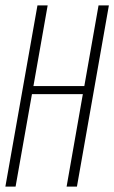

<svg xmlns="http://www.w3.org/2000/svg" viewBox="-42 -695 426 715"><path d="M-22 0H16L77 -344.5H266.5L206 0H244.5L363.5 -675H325L272 -374.5H82.5L135.5 -675H97.5Z"/></svg>

Font: Anybody Condensed ExtraLight
Style: Italic
Weight: 250
Width: 3
Italic angle: -10°
Version: Version 1.113;gftools[0.9.25]